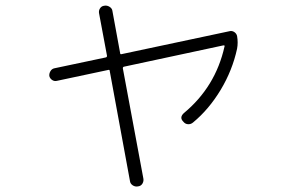

<svg xmlns="http://www.w3.org/2000/svg" viewBox="-20 -624 1040 686"><path d="M182.6 -335Q173.8 -333 166 -338.4Q158.2 -343.8 156.2 -352.5Q155.3 -361.3 160.2 -369.6Q165 -377.9 173.8 -379.9L358.4 -418.9Q362.3 -419.9 362.3 -424.8L334 -576.2Q332 -585.9 337.4 -594.2Q342.8 -602.5 352.5 -603.5Q362.3 -605.5 371.6 -599.6Q380.9 -593.8 381.8 -584L409.2 -434.6Q409.2 -428.7 415 -430.7L800.8 -512.7Q809.6 -514.6 817.4 -509.3Q825.2 -503.9 827.1 -495.1Q831.1 -471.7 827.1 -450.2Q810.5 -373 768.6 -303.2Q726.6 -233.4 669.9 -186.5Q662.1 -179.7 651.9 -180.2Q641.6 -180.7 634.8 -189.5Q620.1 -204.1 636.7 -219.7Q750 -313.5 782.2 -458Q784.2 -461.9 778.3 -461.9L422.9 -385.7Q418.9 -384.8 418.9 -379.9L492.2 13.7Q494.1 23.4 488.8 32.2Q483.4 41 472.7 42Q462.9 43.9 454.1 38.1Q445.3 32.2 444.3 22.5L372.1 -370.1Q372.1 -376 366.2 -374Z"/></svg>

Font: Rounded-L Mgen+ 1m light
Style: Regular
Weight: 200
Designer: [Source Han Sans]
Ryoko NISHIZUKA  (kana & ideographs); Paul D. Hunt (Latin, Greek & Cyrillic); Wenlong ZHANG  (bopomofo
Version: Version 1.059.20150602